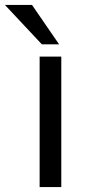

<svg xmlns="http://www.w3.org/2000/svg" viewBox="-71 -760 359 780"><path d="M90 0V-530H178V0ZM99 -580 -51 -740H59L169 -580Z"/></svg>

Font: Golos Text VF
Style: Regular
Weight: 400
Designer: A.Korolkova, Vitaly Kuzmin
Foundry: ParaType Ltd
Version: Version 2.003